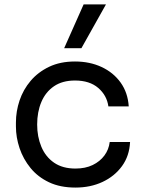

<svg xmlns="http://www.w3.org/2000/svg" viewBox="-20 -830 646 868"><path d="M321 18Q252 18 201.5 -6Q151 -30 118 -70.5Q85 -111 68.5 -160Q52 -209 52 -258V-276Q52 -327 68.5 -376Q85 -425 118.5 -464.5Q152 -504 202 -528Q252 -552 319 -552Q386 -552 439.5 -527Q493 -502 525.5 -456.5Q558 -411 562 -349H470Q463 -399 424 -432.5Q385 -466 319 -466Q262 -466 224 -440Q186 -414 167 -369Q148 -324 148 -267Q148 -212 167 -166.5Q186 -121 224.5 -94.5Q263 -68 321 -68Q366 -68 399 -84Q432 -100 452 -127Q472 -154 476 -188H568Q565 -125 531.5 -79Q498 -33 443.5 -7.5Q389 18 321 18ZM270 -612 358 -810H459L348 -612Z"/></svg>

Font: SVN-Sora Variable
Style: Regular
Weight: 400
Designer: Jonathan Barnbrook, Julián Moncada
Foundry: Barnbrook Fonts
Version: Version 2.000 - Viet hoa boi STYLEno.1 Fonts